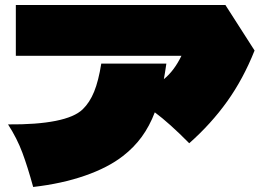

<svg xmlns="http://www.w3.org/2000/svg" viewBox="-20 -746 1040 764"><path d="M877 -726 993 -545Q948 -432 884 -342.5Q820 -253 733 -176Q654 -256 596 -299Q575 -244 544 -201.5Q513 -159 469 -125Q410 -79 318 -47Q226 -15 112 -2Q90 -82 69 -138.5Q48 -195 12 -251Q126 -250 201.5 -265Q277 -280 309 -311Q337 -338 354.5 -381Q372 -424 383 -493H642Q636 -452 632 -431Q673 -464 702 -524H43V-726Z"/></svg>

Font: Mantou Sans
Style: Regular
Weight: 400
Designer: Mant0u / artakana
Foundry: Mant0u / artakana
Version: Version 1.001;October 22, 2023;FontCreator 14.0.0.2901 64-bi